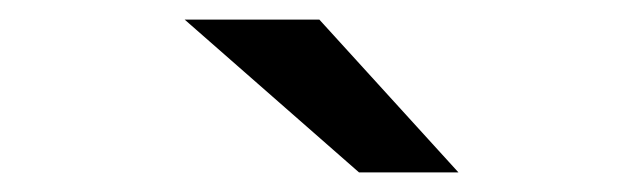

<svg xmlns="http://www.w3.org/2000/svg" viewBox="-20 -752 656 196"><path d="M346.5 -576 168.5 -732H306L448 -576Z"/></svg>

Font: Overpass Mono SemiBold
Style: Regular
Weight: 600
Monospace: yes
Designer: Delve Withrington, Dave Bailey
Foundry: Delve Fonts LLC
Version: Version 4.000